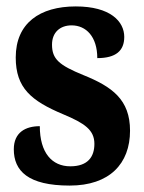

<svg xmlns="http://www.w3.org/2000/svg" viewBox="-20 -568 448 598"><path d="M197 10C321 10 385 -58 385 -161C385 -258 329 -298 240 -334C164 -365 142 -384 142 -429C142 -467 167 -489 203 -489C248 -489 283 -454 283 -387C341 -387 367 -410 367 -453C367 -501 324 -548 216 -548C104 -548 29 -496 29 -389C29 -294 77 -254 177 -212C244 -184 274 -163 274 -120C274 -80 254 -50 199 -50C142 -50 104 -92 104 -175C60 -175 23 -156 23 -103C23 -36 67 10 197 10Z"/></svg>

Font: Noto Serif Armenian ExtraCondensed ExtraBold
Style: Regular
Weight: 800
Width: 2
Designer: Monotype Design Team
Foundry: Monotype Imaging Inc.
Version: Version 2.008